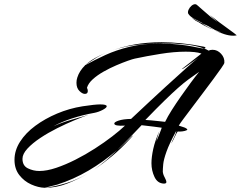

<svg xmlns="http://www.w3.org/2000/svg" viewBox="-20 -851 1147 914"><path d="M193 43Q162 42 128.5 27Q95 12 72 -17.5Q49 -47 49 -90Q49 -135 75.5 -176.5Q102 -218 148 -252Q194 -286 252 -310.5Q310 -335 373 -345Q432 -354 457 -354Q488 -354 488 -345Q488 -338 469 -328Q450 -318 430 -314Q374 -304 322 -287Q270 -270 235 -250Q255 -259 274 -266Q293 -273 322 -281.5Q351 -290 401 -304Q374 -295 334.5 -278.5Q295 -262 252 -240.5Q209 -219 171.5 -194Q134 -169 110.5 -143.5Q87 -118 87 -95Q87 -62 113 -49.5Q139 -37 167 -37Q203 -37 247.5 -52Q292 -67 339.5 -91Q387 -115 432 -144Q477 -173 514 -201.5Q551 -230 575 -253Q524 -250 524 -263Q524 -270 545 -277Q566 -284 604 -285Q705 -380 768.5 -438Q832 -496 868.5 -528.5Q905 -561 924 -576Q917 -571 899.5 -558Q882 -545 866 -533.5Q850 -522 845 -522L939 -596Q925 -601 906 -603Q887 -605 864 -605Q809 -605 743.5 -594.5Q678 -584 622 -572Q612 -570 588 -561.5Q564 -553 533.5 -540Q503 -527 473 -510Q443 -493 421.5 -473.5Q400 -454 394 -433Q398 -425 398 -418Q398 -404 384 -404Q372 -404 358 -418Q344 -432 344 -457Q344 -470 348 -482Q358 -514 386 -541L382 -539L388 -543L386 -541Q431 -566 482.5 -589.5Q534 -613 598 -628.5Q662 -644 743 -644Q787 -644 836 -638.5Q885 -633 940 -621Q944 -620 946.5 -620Q949 -620 951 -620Q913 -634 861.5 -639.5Q810 -645 757 -645Q706 -645 659 -640.5Q612 -636 579 -629Q562 -625 543 -620Q524 -615 504 -607Q558 -628 619 -639Q680 -650 749 -650Q843 -650 949 -629Q957 -628 958 -624Q959 -620 951 -620Q957 -618 963 -615.5Q969 -613 973 -610Q981 -614 992 -614Q1015 -614 1032.5 -595Q1050 -576 1048 -552Q1048 -548 1033.5 -527Q1019 -506 996 -475Q973 -444 947 -409.5Q921 -375 896.5 -342.5Q872 -310 854 -286Q836 -262 831 -253Q852 -246 857 -244.5Q862 -243 869 -238Q875 -234 867.5 -230.5Q860 -227 847.5 -225.5Q835 -224 826 -225Q822 -221 812.5 -200.5Q803 -180 795 -167Q800 -181 809.5 -199.5Q819 -218 819 -228Q786 -167 772.5 -129Q759 -91 757 -69Q755 -47 755 -34Q756 -21 764 -6.5Q772 8 772 16Q772 23 760 23Q730 22 715.5 -8.5Q701 -39 701 -74Q701 -103 709.5 -142Q718 -181 739 -228Q736 -219 730.5 -201.5Q725 -184 724 -179Q728 -186 734 -201Q740 -216 745 -229Q750 -242 750 -243Q743 -244 713 -248Q683 -252 654 -255Q629 -229 600 -198.5Q571 -168 538 -137Q557 -153 574.5 -170Q592 -187 609 -204Q611 -206 612 -206Q613 -206 608.5 -200.5Q604 -195 599 -190Q556 -143 512.5 -107Q469 -71 428 -44Q457 -64 485 -88Q513 -112 538 -137Q473 -81 401.5 -39Q330 3 252 28Q238 32 216.5 37Q195 42 193 43ZM388 -543Q408 -561 433 -575Q458 -589 485 -600Q461 -590 439.5 -576.5Q418 -563 397 -549ZM766 -271Q778 -296 798 -327.5Q818 -359 841.5 -392.5Q865 -426 887.5 -456.5Q910 -487 928 -509Q900 -490 876.5 -472.5Q853 -455 826.5 -431.5Q800 -408 763 -372Q726 -336 672 -280Q680 -280 699.5 -278Q719 -276 738.5 -274Q758 -272 766 -271ZM740 -229Q740 -230 741 -231Q742 -233 742 -233Q742 -233 741 -231Q740 -230 740 -229ZM407 -31Q407 -31 407 -31Q407 -31 408 -32L428 -44Q425 -42 418 -38Q411 -34 408 -32ZM195 43Q243 37 295 21Q347 5 400 -26Q351 3 299.5 23Q248 43 195 43ZM1090 -681Q1071 -681 1047.5 -688.5Q1024 -696 999 -708Q1007 -705 1016 -701.5Q1025 -698 1034 -696L1002 -709Q992 -714 983 -720Q974 -726 958 -733Q951 -735 945 -739Q945 -740 944.5 -740.5Q944 -741 939 -744Q920 -753 902 -763Q884 -773 876 -786Q873 -794 877.5 -804.5Q882 -815 891 -823Q900 -831 909 -831Q913 -831 917 -828Q928 -819 945.5 -803Q963 -787 982 -771.5Q1001 -756 1015 -746Q1009 -752 999.5 -760.5Q990 -769 984 -775Q978 -781 980 -779Q997 -765 1023 -745.5Q1049 -726 1073.5 -708.5Q1098 -691 1107 -683Q1103 -682 1099 -681.5Q1095 -681 1090 -681ZM996 -710Q989 -712 982 -715Q975 -718 967 -722Q946 -732 935.5 -739Q925 -746 916 -750Q913 -751 905 -757Q897 -763 892 -767Q900 -762 914.5 -754.5Q929 -747 945 -739Q945 -736 950 -734Q961 -727 972.5 -721Q984 -715 996 -710Z"/></svg>

Font: Smooch
Style: Regular
Weight: 400
Designer: Robert E. Leuschke
Foundry: Robert E. Leuschke
Version: Version 1.010; ttfautohint (v1.8.3)